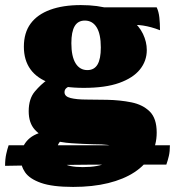

<svg xmlns="http://www.w3.org/2000/svg" viewBox="-61 -487 689 756"><path d="M227 249Q145 249 100 233Q55 217 37.5 191Q20 165 20 136Q20 98 43.5 69.5Q67 41 115 31L196 49Q175 69 169.5 79Q164 89 164 103Q164 139 187 155Q210 171 265 171Q327 171 360.5 153.5Q394 136 394 108Q394 97 387 91.5Q380 86 361.5 83.5Q343 81 308 81Q266 80 221 77Q176 74 138 62Q100 50 76 23.5Q52 -3 52 -49Q52 -98 76 -126.5Q100 -155 126 -173L222 -152Q211 -148 202 -141.5Q193 -135 193 -124Q193 -107 217 -101Q241 -95 279.5 -95Q318 -95 361 -94Q412 -93 456.5 -84Q501 -75 528.5 -48Q556 -21 556 35Q556 84 533.5 123.5Q511 163 468.5 191Q426 219 365 234Q304 249 227 249ZM269 -141Q190 -141 137.5 -159.5Q85 -178 59 -214Q33 -250 33 -303Q33 -358 59.5 -394Q86 -430 136.5 -448.5Q187 -467 257 -467Q325 -467 374 -451.5Q423 -436 455 -410.5Q487 -385 502 -353.5Q517 -322 517 -290Q517 -247 490 -213.5Q463 -180 408.5 -160.5Q354 -141 269 -141ZM283 -211Q310 -211 323 -233Q336 -255 336 -300Q336 -353 319.5 -379.5Q303 -406 273 -406Q246 -406 233 -384Q220 -362 220 -317Q220 -265 236.5 -238Q253 -211 283 -211ZM569 -368Q551 -375 534.5 -379.5Q518 -384 502 -386.5Q486 -389 468 -389L349 -458H556Q564 -441 566.5 -418Q569 -395 569 -368ZM-41 166Q-41 140 -36.5 119.5Q-32 99 -27 85H608Q608 109 604 126.5Q600 144 594 161Q503 161 428.5 161Q354 161 283 161.5Q212 162 134 163Q56 164 -41 166Z"/></svg>

Font: Vollkorn Black
Style: Regular
Weight: 900
Designer: Friedrich Althausen
Foundry: Friedrich Althausen
Version: Version 5.000